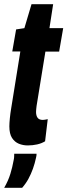

<svg xmlns="http://www.w3.org/2000/svg" viewBox="-32 -677 319 907"><path d="M193.5 -114.1 181 -9.6Q164.1 0.7 143.1 5.3Q122.1 10 99.1 10Q77 10 57.3 2.1Q37.5 -5.9 24.8 -25.4Q12.2 -44.9 12.2 -79.9Q12.2 -95.1 14.6 -118.9Q17 -142.6 20.4 -162.6L64.1 -434H26L44.1 -538L83.2 -544L116.9 -657.3H219.1L201.6 -544H266.5L247.4 -433.3H182.5L140.9 -177.3Q139.9 -168.8 139.1 -161.6Q138.3 -154.4 138.3 -148.2Q138.3 -130.8 145.6 -120.7Q152.8 -110.5 170.7 -110.5Q175.9 -110.5 181.3 -111.7Q186.6 -112.8 193.5 -114.1ZM35.2 49.2H140.7Q140.7 53.4 140.2 57.9Q139.7 62.4 138.4 67.2Q132.6 94.8 123.5 120.2Q114.3 145.7 102.1 168.1Q89.9 190.5 72.6 210.2H-12.2Q7.5 175.8 17.1 143.9Q26.8 112.1 32.2 81.2Q34.2 73.2 34.7 64.7Q35.2 56.2 35.2 49.2Z"/></svg>

Font: Georama
Style: Italic
Weight: 400
Width: 2
Italic angle: -9°
Designer: Jean-Baptiste Levee
Foundry: Production Type
Version: Version 1.000